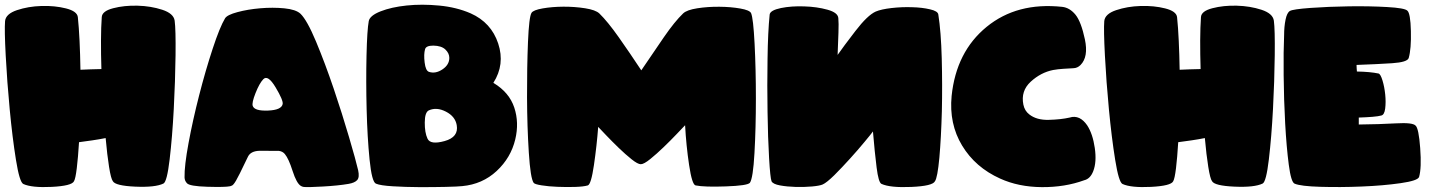

<svg xmlns="http://www.w3.org/2000/svg" viewBox="-20 -776 5942 796"><path d="M286.6 -24.4Q277.3 -5.4 194.6 -1.2Q111.8 2.9 76.7 -13.2Q61 -20.5 46.1 -113.5Q31.2 -206.5 20.3 -322.3Q9.3 -438 3.7 -545.2Q-2 -652.3 1 -688.5Q3.9 -718.3 50.3 -733.9Q96.7 -749.5 151.9 -751.2Q207 -752.9 253.4 -741.2Q299.8 -729.5 302.7 -705.1Q307.1 -663.6 309.8 -606.7Q312.5 -549.8 313.5 -486.8Q355 -488.8 400.4 -489.7Q398.4 -552.2 398.7 -608.2Q398.9 -664.1 401.9 -705.1Q403.3 -730 449.2 -741.9Q495.1 -753.9 550.3 -752.4Q605.5 -751 652.6 -735.6Q699.7 -720.2 704.1 -690.4Q709 -654.3 707.8 -547.1Q706.5 -439.9 700.4 -324Q694.3 -208 683.3 -115.2Q672.4 -22.5 657.7 -15.1Q623.5 1.5 540.8 -2.2Q458 -5.9 447.8 -24.9Q439.9 -35.2 432.1 -84.2Q424.3 -133.3 418 -203.6Q390.6 -198.2 362.5 -194.1Q334.5 -189.9 307.6 -186.5Q303.7 -122.6 298.3 -78.6Q293 -34.7 286.6 -24.4Z M754.9 -16.6Q745.6 -26.4 745.1 -40.5Q744.1 -87.9 761.7 -183.1Q779.3 -278.3 805.7 -381.1Q832 -483.9 861.6 -573.7Q891.1 -663.6 913.1 -700.2Q921.9 -714.4 964.6 -725.8Q1007.3 -737.3 1059.1 -741.7Q1110.8 -746.1 1158.7 -741.5Q1206.5 -736.8 1225.6 -719.2Q1252.9 -692.9 1290.3 -603.5Q1327.6 -514.2 1363.3 -408.9Q1398.9 -303.7 1427.2 -207Q1455.6 -110.4 1464.8 -70.3Q1471.2 -41 1460.9 -29.5Q1450.7 -18.1 1425.3 -13.7Q1382.3 -6.3 1318.6 -2.7Q1254.9 1 1238.8 -1Q1232.4 -2 1227.1 -5.4Q1209.5 -16.1 1193.1 -67.1Q1176.8 -118.2 1161.1 -137.2Q1151.9 -148.4 1136.7 -150.4L1056.6 -150.9Q1019 -149.9 1007.8 -126Q993.2 -95.2 974.6 -57.6Q956.1 -20 947.3 -11.2Q942.9 -5.9 934.1 -3.9Q914.1 0.5 839.6 -1.7Q765.1 -3.9 754.9 -16.6ZM1071.3 -447.3Q1055.2 -430.2 1039.3 -389.9Q1023.4 -349.6 1027.8 -336.9Q1035.2 -315.4 1091.1 -317.6Q1147 -319.8 1151.9 -344.7Q1154.8 -359.9 1122.6 -413.8Q1090.3 -467.8 1071.3 -447.3Z M1896.5 -4.4Q1878.9 -2.4 1827.9 -1.2Q1776.9 0 1718.5 -0.2Q1660.2 -0.5 1608.4 -3.7Q1556.6 -6.8 1538.6 -14.6Q1521.5 -21.5 1512.2 -114.3Q1502.9 -207 1500 -322.5Q1497.1 -438 1499.5 -545.2Q1502 -652.3 1508.8 -688.5Q1513.2 -711.4 1557.9 -729Q1602.5 -746.6 1666 -753.2Q1729.5 -759.8 1801 -752.9Q1872.6 -746.1 1931.2 -720.7Q2016.6 -682.6 2045.4 -595.7Q2074.2 -508.8 2025.4 -432.6L2026.9 -431.6Q2091.3 -392.6 2112.1 -330.1Q2132.8 -267.6 2116.2 -198.2Q2098.1 -122.1 2039.1 -67.1Q1980 -12.2 1896.5 -4.4ZM1742.2 -571.8Q1736.3 -551.3 1740.5 -516.8Q1744.6 -482.4 1758.8 -478Q1785.6 -469.2 1814.2 -488.3Q1842.8 -507.3 1842.8 -536.1Q1842.8 -555.2 1826.4 -570.8Q1810.1 -586.4 1776.4 -586.9Q1746.1 -586.9 1742.2 -571.8ZM1752.4 -201.2Q1764.2 -174.8 1823.2 -191.2Q1882.3 -207.5 1873.5 -257.3Q1867.2 -293.5 1828.6 -313.2Q1790 -333 1757.8 -318.4Q1741.2 -310.5 1741 -268.3Q1740.7 -226.1 1752.4 -201.2Z M2638.7 -484.4Q2687 -556.2 2732.2 -621.6Q2777.3 -687 2812 -720.2Q2827.1 -734.9 2871.1 -741.7Q2915 -748.5 2962.6 -748Q3010.3 -747.6 3049.1 -740.7Q3087.9 -733.9 3093.8 -721.7Q3103 -700.2 3108.4 -595Q3113.8 -489.7 3113.8 -367.7Q3113.8 -245.6 3107.9 -141.4Q3102.1 -37.1 3088.9 -18.1Q3078.6 -6.3 2989.3 -3.2Q2899.9 0 2863.8 -7.3Q2849.1 -10.3 2836.9 -91.8Q2824.7 -173.3 2820.3 -256.8Q2810.5 -246.6 2785.4 -220.2Q2760.3 -193.8 2731.4 -166Q2702.6 -138.2 2676 -116.7Q2649.4 -95.2 2636.7 -95.2Q2624 -95.2 2598.4 -115.7Q2572.8 -136.2 2545.2 -162.8Q2517.6 -189.5 2493.4 -214.8Q2469.2 -240.2 2460 -250Q2454.1 -171.9 2442.4 -91.8Q2430.7 -11.7 2417 -7.3Q2398.9 -2 2363.3 -1Q2327.6 0 2291 -1.5Q2254.4 -2.9 2225.3 -7.6Q2196.3 -12.2 2192.4 -18.1Q2179.2 -36.6 2172.4 -143.1Q2165.5 -249.5 2165 -372.8Q2164.6 -496.1 2168.9 -601.3Q2173.3 -706.5 2183.6 -722.7Q2190.9 -734.4 2230 -741.2Q2269 -748 2315.9 -748.3Q2362.8 -748.5 2406 -741.7Q2449.2 -734.9 2464.8 -720.2Q2499 -687 2545.2 -621.6Q2591.3 -556.2 2638.7 -484.4Z M3168.5 -120.6Q3163.6 -203.6 3162.1 -312Q3160.2 -420.4 3162.1 -532.2Q3163.6 -644 3170.9 -715.8Q3173.3 -733.4 3217.8 -742.7Q3261.7 -751.5 3314.5 -749.5Q3366.7 -748 3410.6 -735.8Q3454.6 -723.6 3455.6 -700.2Q3457.5 -681.2 3456.1 -640.6Q3454.1 -600.1 3452.6 -548.3Q3475.6 -581.5 3526.4 -647.5Q3576.7 -712.9 3610.4 -728Q3633.3 -737.8 3676.3 -742.7Q3719.2 -747.6 3761.2 -746.1Q3803.2 -745.1 3835.9 -737.3Q3868.2 -730 3870.1 -715.8Q3881.3 -645.5 3884.3 -534.2Q3887.2 -422.4 3884.8 -314.5Q3881.8 -205.6 3874.5 -122.6Q3866.7 -38.6 3856 -24.4Q3846.7 -4.9 3758.8 -1Q3670.4 2.9 3634.3 -13.7Q3622.1 -19.5 3614.3 -81.5Q3606.4 -144 3599.1 -231Q3591.8 -220.7 3564.5 -188Q3537.6 -155.3 3503.9 -118.2Q3470.7 -81.5 3439 -49.8Q3407.2 -18.6 3390.6 -11.2Q3378.9 -5.9 3346.7 -2.9Q3314 0 3278.8 -1Q3243.2 -2 3213.9 -7.3Q3184.6 -12.7 3178.7 -24.4Q3173.3 -38.1 3168.5 -120.6Z M4430.2 -493.2Q4408.7 -492.2 4387.5 -490.7Q4366.2 -489.3 4346.2 -485.8Q4294.9 -475.6 4253.2 -437.3Q4211.4 -398.9 4222.7 -342.3Q4228 -316.4 4247.1 -301.8Q4277.3 -277.8 4327.6 -279.1Q4377.9 -280.3 4414.6 -288.6Q4435.1 -295.4 4454.6 -286.6Q4472.7 -277.8 4487.3 -256.3Q4510.3 -221.2 4518.8 -162.6Q4527.3 -104 4512.2 -65.9Q4500 -34.7 4475.1 -28.8Q4395 0.5 4298.8 -0.2Q4202.6 -1 4126.5 -35.6Q4023.4 -82 3968.8 -172.4Q3914.1 -262.7 3925.3 -378.4Q3944.3 -561.5 4070.3 -664.6Q4196.3 -767.6 4383.8 -747.6Q4415 -744.1 4439 -714.8Q4462.4 -685.5 4477.8 -612.8Q4493.2 -540 4459.5 -506.3Q4446.8 -493.7 4430.2 -493.2Z M4843.8 -24.4Q4834.5 -5.4 4751.7 -1.2Q4668.9 2.9 4633.8 -13.2Q4618.2 -20.5 4603.3 -113.5Q4588.4 -206.5 4577.4 -322.3Q4566.4 -438 4560.8 -545.2Q4555.2 -652.3 4558.1 -688.5Q4561 -718.3 4607.4 -733.9Q4653.8 -749.5 4709 -751.2Q4764.2 -752.9 4810.5 -741.2Q4856.9 -729.5 4859.9 -705.1Q4864.3 -663.6 4866.9 -606.7Q4869.6 -549.8 4870.6 -486.8Q4912.1 -488.8 4957.5 -489.7Q4955.6 -552.2 4955.8 -608.2Q4956.1 -664.1 4959 -705.1Q4960.4 -730 5006.3 -741.9Q5052.2 -753.9 5107.4 -752.4Q5162.6 -751 5209.7 -735.6Q5256.8 -720.2 5261.2 -690.4Q5266.1 -654.3 5264.9 -547.1Q5263.7 -439.9 5257.6 -324Q5251.5 -208 5240.5 -115.2Q5229.5 -22.5 5214.8 -15.1Q5180.7 1.5 5097.9 -2.2Q5015.1 -5.9 5004.9 -24.9Q4997.1 -35.2 4989.3 -84.2Q4981.4 -133.3 4975.1 -203.6Q4947.8 -198.2 4919.7 -194.1Q4891.6 -189.9 4864.7 -186.5Q4860.8 -122.6 4855.5 -78.6Q4850.1 -34.7 4843.8 -24.4Z M5613.3 -259.8Q5698.7 -260.7 5767.6 -264.6Q5836.4 -268.6 5848.6 -255.4Q5861.8 -244.6 5867.9 -162.1Q5874 -79.6 5863.3 -42.5Q5858.4 -26.9 5786.6 -16.6Q5714.8 -6.3 5625.5 -2.7Q5536.1 1 5454.1 -1.5Q5372.1 -3.9 5347.2 -14.6Q5332.5 -20.5 5323 -93.5Q5313.5 -166.5 5308.1 -264.4Q5302.7 -362.3 5301.8 -464.1Q5300.8 -565.9 5303.7 -629.9Q5303.7 -665 5309.6 -694.1Q5315.4 -723.1 5327.6 -730.5Q5339.8 -737.8 5413.6 -743.2Q5487.3 -748.5 5572.8 -749.8Q5658.2 -751 5731 -746.8Q5803.7 -742.7 5814.5 -731.9Q5827.6 -721.2 5829.3 -647.2Q5831.1 -573.2 5820.3 -535.6Q5814.9 -518.1 5751.7 -513.9Q5688.5 -509.8 5604 -506.8Q5604 -501 5604.5 -493.2Q5605 -485.4 5605.5 -479.5Q5660.6 -478.5 5695.3 -471.2Q5703.6 -468.8 5711.7 -442.1Q5719.7 -415.5 5722.9 -384Q5726.1 -352.5 5722.7 -325.7Q5719.2 -298.8 5705.6 -296.9Q5695.8 -293.9 5670.2 -291.7Q5644.5 -289.6 5613.3 -288.6Q5613.3 -282.2 5613.3 -273.9Q5613.3 -265.6 5613.3 -259.8Z"/></svg>

Font: ARCO
Style: Regular
Weight: 700
Designer: Rafael Olivo Díaz, Denis Ignatov
Foundry: Rafael Olivo Díaz
Version: Version 1.10 March 1, 2019